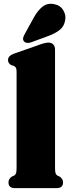

<svg xmlns="http://www.w3.org/2000/svg" viewBox="-20 -976 362 996"><path d="M265.5 -719.5V-104.5Q265.5 -84.5 268.5 -76.8Q271.5 -69 278 -65L288.5 -60.5Q307 -49 307 -30Q307 0 273.5 0H57.5Q24 0 24 -30Q24 -49 42.5 -60.5L53 -65Q60 -69 63 -76.8Q66 -84.5 66 -104.5V-603.5Q66 -619 62 -625.2Q58 -631.5 50 -635L40 -637.5Q21.5 -646.5 21.5 -664.5Q21.5 -685.5 50.5 -697L173.5 -740Q212 -755 231.5 -755Q248 -755 256.8 -745Q265.5 -735 265.5 -719.5ZM156 -886Q176.5 -922.5 201.5 -942Q226.5 -961.5 261 -954.5Q293 -948.5 308.2 -922.8Q323.5 -897 318 -871Q313 -840 291.2 -822Q269.5 -804 232.5 -790L141.5 -756.5Q131.5 -752.5 120.8 -753.5Q110 -754.5 104 -762Q98 -770 100 -779Q102 -788 107.5 -798Z"/></svg>

Font: Fraunces 72pt Soft Black
Style: Regular
Weight: 900
Version: Version 1.000;[b76b70a41]